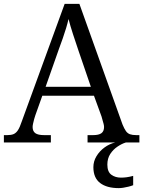

<svg xmlns="http://www.w3.org/2000/svg" viewBox="-20 -734 738 989"><path d="M0 0V-38H18Q38 -38 50.5 -43.5Q63 -49 72.5 -63.5Q82 -78 92 -108L313 -714H389L611 -93Q620 -71 628.5 -59Q637 -47 649.5 -42.5Q662 -38 682 -38H698V0H431V-38H460Q489 -38 502.5 -48Q516 -58 516 -80Q516 -87 513.5 -96.5Q511 -106 508 -116Q505 -126 503 -134L464 -241H198L162 -140Q159 -132 156 -120.5Q153 -109 150.5 -98Q148 -87 148 -80Q148 -58 162 -48Q176 -38 207 -38H242V0ZM215 -287H448L384 -474Q370 -515 356 -558Q342 -601 333 -636Q328 -614 320.5 -589Q313 -564 303.5 -537Q294 -510 284 -483ZM592 235Q530 235 495.5 208.5Q461 182 461 127Q461 97 477 70.5Q493 44 518.5 25.5Q544 7 573 0H628Q608 6 585.5 21Q563 36 548 59Q533 82 533 114Q533 151 553.5 166Q574 181 603 181Q618 181 632.5 179Q647 177 666 172V220Q656 224 642 227.5Q628 231 615 233Q602 235 592 235Z"/></svg>

Font: Noto Serif Hentaigana EL
Style: Regular
Weight: 400
Designer: Kazuhiro Yamada
Foundry: nipponia
Version: Version 1.000